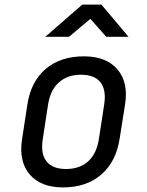

<svg xmlns="http://www.w3.org/2000/svg" viewBox="-20 -805 640 835"><path d="M254 10Q157 10 109 -46.5Q61 -103 76 -200L99 -350Q114 -450 178.5 -505Q243 -560 345 -560Q442 -560 490.5 -503.5Q539 -447 524 -351L500 -200Q484 -100 419.5 -45Q355 10 254 10ZM267 -70Q326 -70 363 -103Q400 -136 410 -200L433 -350Q443 -414 417 -447Q391 -480 332 -480Q274 -480 236.5 -447Q199 -414 189 -350L166 -200Q156 -136 182.5 -103Q209 -70 267 -70ZM177 -645 338 -785H421L539 -645H442L373 -723L280 -645Z"/></svg>

Font: JetBrains Mono NL
Style: Italic
Weight: 400
Italic angle: -9°
Monospace: yes
Designer: Philipp Nurullin, Konstantin Bulenkov
Foundry: JetBrains
Version: Version 2.305; ttfautohint (v1.8.4.7-5d5b)